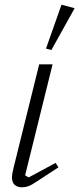

<svg xmlns="http://www.w3.org/2000/svg" viewBox="-20 -786 338 818"><path d="M229 -73 137 -13Q115 2 101.5 7Q88 12 74 12Q55 12 43 2Q31 -8 31 -30Q31 -44 38 -72L147 -512H204L87 -39L102 -30L217 -92ZM242 -766 298 -751 199 -573 176 -579Z"/></svg>

Font: IBM Plex Serif Light
Style: Italic
Weight: 300
Italic angle: -14°
Designer: Mike Abbink, Paul van der Laan, Pieter van Rosmalen
Foundry: Bold Monday
Version: Version 3.001